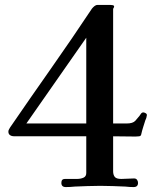

<svg xmlns="http://www.w3.org/2000/svg" viewBox="-20 -759 630 779"><path d="M330 -515Q330 -538 330 -560.5Q330 -583 330 -606L87 -258H330Q330 -323 330 -387Q330 -451 330 -515ZM576 -292Q576 -289 574 -282Q572 -275 570 -272Q566 -259 561 -243.5Q556 -228 553 -214Q552 -207 544.5 -206Q537 -205 530 -205L439 -206V-93Q439 -78 439 -64Q439 -50 445.5 -41.5Q452 -33 472 -33Q485 -33 498 -34Q511 -35 524 -35Q532 -35 536 -29.5Q540 -24 540 -17Q540 0 522 0Q514 0 505.5 -0.5Q497 -1 489 -2Q464 -3 438.5 -4Q413 -5 387 -5Q361 -5 335 -4Q309 -3 283 -2Q274 -1 265 -0.5Q256 0 247 0Q229 0 229 -17Q229 -33 243 -33Q257 -33 267 -33Q277 -33 292 -33Q307 -33 318.5 -38Q330 -43 330 -57V-206H37Q28 -206 21 -210.5Q14 -215 14 -225Q14 -230 16.5 -234Q19 -238 21 -242Q104 -363 188 -482.5Q272 -602 353 -724Q357 -729 363 -734Q369 -739 376 -739H428Q432 -739 437.5 -738Q443 -737 443 -732Q443 -730 441 -727Q439 -724 439 -722V-258H494Q519 -258 529 -269Q539 -280 546 -289Q549 -294 552.5 -298.5Q556 -303 561 -303Q565 -303 570.5 -300Q576 -297 576 -292Z"/></svg>

Font: Kaisei Decol Medium
Style: Regular
Weight: 500
Designer: Font-Kai, 金井和夫
Foundry: KAZUO KANAI
Version: Version 5.003